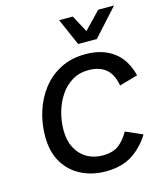

<svg xmlns="http://www.w3.org/2000/svg" viewBox="-130 -994 939 1101"><g transform="rotate(-15 339.0 -443.5)"><path d="M361 10Q282 10 217 -22.5Q152 -55 114 -118Q76 -181 76 -274Q76 -350 98.5 -421Q121 -492 164.5 -548Q208 -604 272.5 -637Q337 -670 421 -670Q520 -670 586 -621.5Q652 -573 676 -476L567 -445Q554 -515 515.5 -546Q477 -577 414 -577Q358 -577 315.5 -551Q273 -525 244.5 -481.5Q216 -438 201.5 -386Q187 -334 187 -281Q187 -219 210.5 -174.5Q234 -130 275 -106.5Q316 -83 368 -83Q429 -83 464.5 -110.5Q500 -138 524 -183L624 -139Q582 -71 519.5 -30.5Q457 10 361 10ZM396 -737 326 -897H407L461 -796L558 -897H652L507 -737Z"/></g></svg>

Font: Work Sans Medium
Style: Italic
Weight: 500
Italic angle: -13°
Designer: Wei Huang
Foundry: Wei Huang
Version: Version 2.012; ttfautohint (v1.8.3)